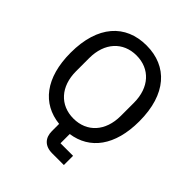

<svg xmlns="http://www.w3.org/2000/svg" viewBox="-235 -860 1178 1178"><g transform="rotate(45 354.0 -271.0)"><path d="M514 88H405V8C557 -14 652 -137 652 -349C652 -584 535 -710 354 -710C173 -710 56 -584 56 -349C56 -131 156 -7 315 10V73C315 130 348 168 413 168H514ZM354 -75C238 -75 160 -159 160 -292V-406C160 -539 238 -623 354 -623C470 -623 548 -539 548 -406V-292C548 -159 470 -75 354 -75Z"/></g></svg>

Font: IBM Plex Arabic Text
Style: Regular
Weight: 450
Designer: Mike Abbink, Paul van der Laan, Pieter van Rosmalen, Wael Morcos, Khajak Apelian
Foundry: Bold Monday
Version: Version 1.0